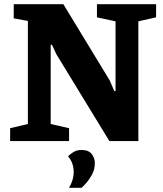

<svg xmlns="http://www.w3.org/2000/svg" viewBox="-20 -668 770 909"><path d="M28 0V-61L112 -81V-569L45 -581V-648H280L499 -288L521 -237H527V-567L439 -586V-648H719V-586L635 -567V0H498L247 -411L226 -456H220V-81L307 -61V0ZM307 221Q329 183 329 147Q329 126 322.5 107Q316 88 302 72Q313 61 328.5 51.5Q344 42 366 42Q400 42 414.5 61.5Q429 81 429 104Q429 135 414.5 160.5Q400 186 385 202Q370 218 366 221Z"/></svg>

Font: Faustina ExtraBold
Style: Regular
Weight: 800
Designer: Alfonso Garcia
Foundry: http://www.omnibus-type.com
Version: Version 1.200